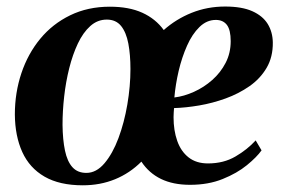

<svg xmlns="http://www.w3.org/2000/svg" viewBox="-20 -557 864 588"><path d="M233.5 10.5Q162.5 10.5 116.5 -16Q70.5 -42.5 48.2 -91.5Q26 -140.5 25.5 -206.5Q25.5 -273 45.5 -332.8Q65.5 -392.5 103.2 -438.2Q141 -484 195 -510.2Q249 -536.5 316.5 -536.5Q375 -536.5 415.8 -518Q456.5 -499.5 481.5 -465Q519 -498.5 567 -517.8Q615 -537 669.5 -537Q720.5 -537 752.5 -522.8Q784.5 -508.5 799.8 -483.8Q815 -459 815.5 -427Q816 -382.5 796.5 -349.2Q777 -316 744 -293Q711 -270 671 -255.5Q631 -241 589.8 -234Q548.5 -227 513 -226Q512.5 -219 512 -212Q511.5 -205 511.5 -198Q511.5 -157.5 522.8 -125.5Q534 -93.5 557.5 -75Q581 -56.5 617 -56.5Q665 -56.5 701.2 -77.8Q737.5 -99 763 -127L781 -96.5Q766.5 -76 736.2 -51.2Q706 -26.5 662 -8.8Q618 9 562 9Q510 9 473 -9Q436 -27 413 -62Q377.5 -26.5 332.2 -8Q287 10.5 233.5 10.5ZM244.5 -27.5Q275 -27.5 300 -57Q325 -86.5 342.8 -134Q360.5 -181.5 370 -237.2Q379.5 -293 379.5 -345.5Q379.5 -389.5 373 -423.8Q366.5 -458 350.8 -477.5Q335 -497 307 -497Q278.5 -497 256.5 -477.2Q234.5 -457.5 218.5 -423.8Q202.5 -390 192 -348Q181.5 -306 176.5 -261.2Q171.5 -216.5 171.5 -175Q172 -129 179 -95.8Q186 -62.5 201.8 -45Q217.5 -27.5 244.5 -27.5ZM514 -258.5Q543.5 -262 574 -275.8Q604.5 -289.5 630 -312Q655.5 -334.5 671 -364.5Q686.5 -394.5 686.5 -431Q686.5 -465.5 674.8 -480.8Q663 -496 641 -496Q613 -496 590.8 -474.2Q568.5 -452.5 552.8 -417Q537 -381.5 527.2 -340Q517.5 -298.5 514 -258.5Z"/></svg>

Font: Merriweather 96pt
Style: Bold Italic
Weight: 700
Italic angle: -7.8°
Version: Version 2.101